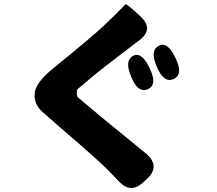

<svg xmlns="http://www.w3.org/2000/svg" viewBox="-20 -839 1040 921"><path d="M668 35Q607 92 550 31L510 -11Q456 -68 261 -234Q229 -262 223 -268Q219 -271 188 -298Q143 -336 146 -388Q149 -440 229 -506Q421 -662 475 -713Q505 -741 520 -756Q578 -813 581.5 -818.5Q585 -824 650 -764L654 -760Q719 -700 649 -646L635 -636Q451 -496 417 -466Q385 -438 352 -411Q348 -407 348.5 -392Q349 -377 355 -371Q386 -344 418 -318L485 -262Q681 -103 686 -98Q748 -39 685 19ZM689 -411Q642 -391 610 -469L608 -474Q577 -549 618 -571Q658 -593 696 -516L699 -509Q736 -432 689 -411ZM813 -460Q766 -439 733 -517L731 -522Q699 -597 741 -619Q782 -642 820 -565L823 -558Q860 -481 813 -460Z"/></svg>

Font: Resource Han Rounded JP Heavy
Style: Regular
Weight: 900
Designer: Cyano Hao (round all glyphs); Ryoko NISHIZUKA 西塚涼子 (kana, bopomofo & ideographs); Paul D. Hunt (Latin, Greek & Cyrillic)
Foundry: Cyano Hao
Version: 0.990